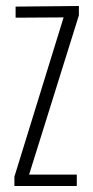

<svg xmlns="http://www.w3.org/2000/svg" viewBox="-20 -620 311 640"><path d="M28 0V-31L192 -562L32 -561V-598L243 -600V-569L77 -38H236V0Z"/></svg>

Font: Big Shoulders Display Light
Style: Regular
Weight: 300
Designer: Patric King
Foundry: XO Type Co
Version: Version 1.000; ttfautohint (v1.8.2)